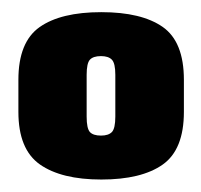

<svg xmlns="http://www.w3.org/2000/svg" viewBox="-20 -702 322 308"><path d="M142.5 -414Q78.5 -414 44 -438.2Q9.5 -462.5 9.5 -522.5V-574Q9.5 -634.5 43.5 -658.5Q77.5 -682.5 142.5 -682.5Q207 -682.5 241 -658.8Q275 -635 275 -574V-522.5Q275 -462 241 -438Q207 -414 142.5 -414ZM142 -484.5Q154 -484.5 159.5 -490.2Q165 -496 165 -515V-582Q165 -600.5 159.5 -606.2Q154 -612 142 -612Q129.5 -612 124.2 -606.2Q119 -600.5 119 -582V-515Q119 -496 124.2 -490.2Q129.5 -484.5 142 -484.5Z"/></svg>

Font: Anybody Condensed ExtraBold
Style: Regular
Weight: 800
Width: 3
Designer: Tyler Finck
Foundry: Etcetera Type Company
Version: Version 1.010; ttfautohint (v1.8.3) -l 8 -r 50 -G 200 -x 14 